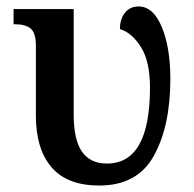

<svg xmlns="http://www.w3.org/2000/svg" viewBox="-20 -564 600 594"><path d="M91 -206V-423Q91 -462 75 -475.5Q59 -489 26 -489H22V-536H208V-209Q208 -132 233.5 -95Q259 -58 311 -58Q444 -58 444 -293Q444 -374 416 -418.5Q388 -463 351 -474Q351 -505 366.5 -524.5Q382 -544 409 -544Q454 -544 480.5 -480.5Q507 -417 507 -320Q507 -174 456 -82Q405 10 287 10Q188 10 139.5 -46.5Q91 -103 91 -206Z"/></svg>

Font: Noto Serif NarrowSemiBold
Style: Regular
Weight: 600
Width: 4
Designer: Monotype Design Team
Foundry: Monotype Imaging Inc.
Version: Version 1.001